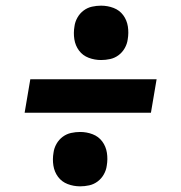

<svg xmlns="http://www.w3.org/2000/svg" viewBox="-20 -679 640 678"><path d="M337 -467Q314 -467 293 -475Q272 -483 259 -500.5Q246 -518 242.5 -540.5Q239 -563 243 -586Q245 -602 253.5 -617Q262 -632 275.5 -642Q289 -652 305 -655.5Q321 -659 337 -659Q360 -659 381 -651Q402 -643 415 -625.5Q428 -608 431.5 -585.5Q435 -563 431 -540Q429 -524 420.5 -509Q412 -494 398.5 -484Q385 -474 369 -470.5Q353 -467 337 -467ZM513 -281H67L87 -399H533ZM263 -21Q240 -21 219 -29Q198 -37 185 -54.5Q172 -72 168.5 -94.5Q165 -117 169 -140Q171 -156 179.5 -171Q188 -186 201.5 -196Q215 -206 231 -209.5Q247 -213 263 -213Q286 -213 307 -205Q328 -197 341 -179.5Q354 -162 357.5 -139.5Q361 -117 357 -94Q355 -78 346.5 -63Q338 -48 324.5 -38Q311 -28 295 -24.5Q279 -21 263 -21Z"/></svg>

Font: Iosevka Curly HvExObl
Style: Regular
Weight: 900
Width: 7
Italic angle: -9°
Monospace: yes
Designer: Belleve Invis
Foundry: Belleve Invis
Version: Version 11.1.0; ttfautohint (v1.8.3)